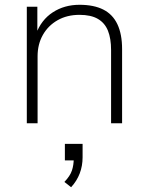

<svg xmlns="http://www.w3.org/2000/svg" viewBox="-20 -515 620 802"><path d="M92 0V-487H136V-372H130Q152 -432 200.5 -463.5Q249 -495 312 -495Q372 -495 411.5 -475Q451 -455 470.5 -413.5Q490 -372 490 -310V0H444V-306Q444 -354 431 -386.5Q418 -419 389 -436Q360 -453 312 -453Q260 -453 220.5 -430.5Q181 -408 159 -369Q137 -330 137 -280V0ZM277 267 249 245Q273 220 280.5 197Q288 174 288 148L300 155H251V86H325V142Q325 178 313 209.5Q301 241 277 267Z"/></svg>

Font: Nunito Sans 10pt ExtraLight
Style: Regular
Weight: 250
Designer: Vernon Adams
Foundry: Vernon Adams
Version: Version 3.101;gftools[0.9.27]